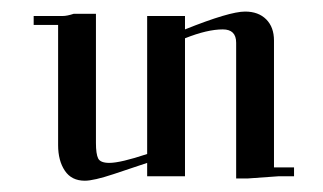

<svg xmlns="http://www.w3.org/2000/svg" viewBox="-20 -325 567 337"><path d="M496.1 -15.6H468.8L414.1 -11.7H394.5V-250Q394.5 -273.4 371.1 -273.4Q343.8 -273.4 304.7 -257.8V-15.6H238.3V-39.1Q214.8 -31.2 179.7 -19.5Q144.5 -7.8 128.9 -7.8Q105.5 -7.8 93.8 -25.4Q82 -43 82 -70.3V-281.2H39.1V-296.9H89.8Q97.7 -296.9 109.4 -300.8H136.7H148.4V-74.2Q148.4 -54.7 152.3 -46.9Q156.2 -39.1 171.9 -39.1Q191.4 -39.1 238.3 -54.7V-296.9H304.7V-273.4Q382.8 -304.7 410.2 -304.7Q433.6 -304.7 447.3 -291Q460.9 -277.3 460.9 -253.9V-31.2H496.1Z"/></svg>

Font: 和音 by 宁静之雨，公众号njzyshare
Style: Regular
Weight: 400
Designer: Steve Matteson
Foundry: Ascender Corporation
Version: Version 6.00;June 8, 2018;FontCreator 11.0.0.2388 32-bit